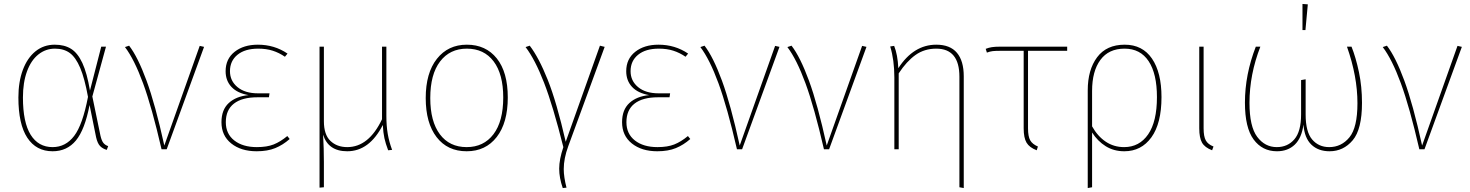

<svg xmlns="http://www.w3.org/2000/svg" viewBox="-20 -755 7435 971"><path d="M435 -297 492 -519H516L447 -267L488 -69Q494 -43 503 -32Q512 -21 527 -16L520 3Q499 -3 486 -16.5Q473 -30 466 -61L433 -224Q409 -99 364 -44.5Q319 10 246 10Q163 10 118 -58.5Q73 -127 73 -262Q73 -341 95.5 -401.5Q118 -462 159.5 -495.5Q201 -529 257 -529Q306 -529 339.5 -508Q373 -487 396.5 -436.5Q420 -386 435 -297ZM96 -262Q96 -136 135 -73.5Q174 -11 246 -11Q312 -11 355 -67.5Q398 -124 425 -265Q408 -359 385.5 -412Q363 -465 333 -487Q303 -509 258 -509Q211 -509 174 -479.5Q137 -450 116.5 -394Q96 -338 96 -262Z M811 -19 990 -523 1012 -518 823 0H797Q748 -213 703.5 -334Q659 -455 612 -517L633 -524Q677 -467 721 -347.5Q765 -228 811 -19Z M1434 -484 1421 -468Q1392 -488 1359.5 -498.5Q1327 -509 1286 -509Q1219 -509 1181 -478Q1143 -447 1143 -395Q1143 -346 1181 -314.5Q1219 -283 1285 -283H1343L1340 -263H1282Q1204 -263 1163 -231Q1122 -199 1122 -137Q1122 -78 1165 -44.5Q1208 -11 1279 -11Q1330 -11 1364 -24.5Q1398 -38 1433 -67L1445 -52Q1411 -22 1372 -6Q1333 10 1278 10Q1199 10 1149.5 -29.5Q1100 -69 1100 -137Q1100 -200 1137 -234Q1174 -268 1237 -274Q1180 -284 1150.5 -315.5Q1121 -347 1121 -395Q1121 -457 1166.5 -493Q1212 -529 1284 -529Q1368 -529 1434 -484Z M1943 5Q1930 -29 1924 -56.5Q1918 -84 1916 -123Q1848 10 1736 10Q1640 10 1614 -74Q1618 -3 1618 64V192L1596 194V-519H1618V-142Q1618 -74 1651 -42.5Q1684 -11 1736 -11Q1845 -11 1912 -152V-519H1934V-170Q1934 -118 1941 -77.5Q1948 -37 1963 3Z M2548 -262Q2548 -134 2492 -62Q2436 10 2340 10Q2243 10 2188 -61.5Q2133 -133 2133 -259Q2133 -386 2189.5 -457.5Q2246 -529 2341 -529Q2437 -529 2492.5 -459.5Q2548 -390 2548 -262ZM2156 -259Q2156 -141 2204.5 -76Q2253 -11 2340 -11Q2426 -11 2475.5 -76Q2525 -141 2525 -262Q2525 -380 2476.5 -444.5Q2428 -509 2341 -509Q2255 -509 2205.5 -444Q2156 -379 2156 -259Z M2841 -38 3014 -524 3038 -518 2854 -16Q2831 46 2831 100Q2831 140 2845 194L2826 196Q2808 144 2808 98Q2808 51 2829 -11Q2777 -219 2731.5 -336.5Q2686 -454 2638 -517L2659 -524Q2705 -464 2750 -351.5Q2795 -239 2841 -38Z M3460 -484 3447 -468Q3418 -488 3385.5 -498.5Q3353 -509 3312 -509Q3245 -509 3207 -478Q3169 -447 3169 -395Q3169 -346 3207 -314.5Q3245 -283 3311 -283H3369L3366 -263H3308Q3230 -263 3189 -231Q3148 -199 3148 -137Q3148 -78 3191 -44.5Q3234 -11 3305 -11Q3356 -11 3390 -24.5Q3424 -38 3459 -67L3471 -52Q3437 -22 3398 -6Q3359 10 3304 10Q3225 10 3175.5 -29.5Q3126 -69 3126 -137Q3126 -200 3163 -234Q3200 -268 3263 -274Q3206 -284 3176.5 -315.5Q3147 -347 3147 -395Q3147 -457 3192.5 -493Q3238 -529 3310 -529Q3394 -529 3460 -484Z M3721 -19 3900 -523 3922 -518 3733 0H3707Q3658 -213 3613.5 -334Q3569 -455 3522 -517L3543 -524Q3587 -467 3631 -347.5Q3675 -228 3721 -19Z M4161 -19 4340 -523 4362 -518 4173 0H4147Q4098 -213 4053.5 -334Q4009 -455 3962 -517L3983 -524Q4027 -467 4071 -347.5Q4115 -228 4161 -19Z M4854 -369V196L4832 192V-367Q4832 -509 4715 -509Q4655 -509 4610 -477Q4565 -445 4525 -384V0H4503V-363Q4503 -452 4482 -520L4502 -523Q4520 -478 4523 -410Q4600 -529 4715 -529Q4785 -529 4819.5 -488Q4854 -447 4854 -369Z M5179 -498V-106Q5179 -65 5190 -45.5Q5201 -26 5229 -14L5223 5Q5186 -9 5171.5 -33.5Q5157 -58 5157 -106V-498H5040Q5014 -498 5000.5 -496.5Q4987 -495 4971 -489L4965 -508Q4980 -514 4996 -516.5Q5012 -519 5037 -519H5377V-498Z M5854 -264Q5854 -131 5803 -60.5Q5752 10 5666 10Q5613 10 5572 -15.5Q5531 -41 5503 -85V192L5481 196V-298Q5481 -402 5528.5 -465.5Q5576 -529 5668 -529Q5758 -529 5806 -458.5Q5854 -388 5854 -264ZM5831 -264Q5831 -382 5789 -445.5Q5747 -509 5667 -509Q5587 -509 5545 -452Q5503 -395 5503 -295V-116Q5531 -66 5572 -38.5Q5613 -11 5665 -11Q5742 -11 5786.5 -75.5Q5831 -140 5831 -264Z M6067 -106Q6067 -65 6078 -45Q6089 -25 6117 -14L6110 5Q6073 -9 6059 -33.5Q6045 -58 6045 -106V-519H6067Z M6868 -235Q6868 -101 6821 -45.5Q6774 10 6704 10Q6647 10 6612 -23.5Q6577 -57 6572 -125Q6563 -57 6528 -23.5Q6493 10 6438 10Q6364 10 6320 -49.5Q6276 -109 6276 -236Q6276 -378 6331 -519H6354Q6299 -378 6299 -235Q6299 -115 6338 -63Q6377 -11 6437 -11Q6492 -11 6526 -50.5Q6560 -90 6560 -177V-350L6583 -354V-176Q6583 -88 6616 -49.5Q6649 -11 6702 -11Q6764 -11 6804.5 -60.5Q6845 -110 6845 -233Q6845 -369 6792 -519H6815Q6837 -464 6852.5 -390.5Q6868 -317 6868 -235ZM6594 -733 6582 -603H6567V-735Z M7172 -19 7351 -523 7373 -518 7184 0H7158Q7109 -213 7064.5 -334Q7020 -455 6973 -517L6994 -524Q7038 -467 7082 -347.5Q7126 -228 7172 -19Z"/></svg>

Font: Fira Sans Thin
Style: Regular
Weight: 100
Designer: bBox Type GmbH & Carrois Corporate GbR & Edenspiekermann AG
Foundry: bBox Type GmbH & Carrois Corporate GbR & Edenspiekermann AG
Version: Version 4.301